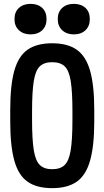

<svg xmlns="http://www.w3.org/2000/svg" viewBox="-20 -964 540 994"><path d="M250 10Q170 10 122.5 -23.5Q75 -57 54 -133Q33 -209 33 -335V-395Q33 -522 54 -597.5Q75 -673 122.5 -706.5Q170 -740 250 -740Q330 -740 377.5 -706.5Q425 -673 446.5 -597.5Q468 -522 468 -395V-335Q468 -209 446.5 -133Q425 -57 377.5 -23.5Q330 10 250 10ZM250 -88Q292 -88 314.5 -109.5Q337 -131 346 -186Q355 -241 355 -343V-388Q355 -490 346 -545Q337 -600 314.5 -621Q292 -642 250 -642Q209 -642 186.5 -621Q164 -600 155 -545Q146 -490 146 -388V-343Q146 -241 155 -186Q164 -131 186.5 -109.5Q209 -88 250 -88ZM138 -786Q101 -786 78 -807.5Q55 -829 55 -865Q55 -902 78 -923Q101 -944 138 -944Q176 -944 198.5 -923Q221 -902 221 -865Q221 -829 198.5 -807.5Q176 -786 138 -786ZM362 -786Q325 -786 302 -807.5Q279 -829 279 -865Q279 -902 302 -923Q325 -944 362 -944Q400 -944 422.5 -923Q445 -902 445 -865Q445 -829 422.5 -807.5Q400 -786 362 -786Z"/></svg>

Font: M PLUS Code Latin Medium
Style: Regular
Weight: 500
Designer: Coji Morishita
Foundry: UNDERFOREST DESIGN
Version: Version 1.002; ttfautohint (v1.8.3)